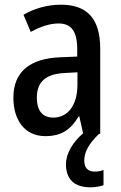

<svg xmlns="http://www.w3.org/2000/svg" viewBox="-20 -570 514 818"><path d="M339 115C339 78 357 44 402 0H407V-363C407 -486 355 -550 240 -550C182 -550 126 -534 80 -507L111 -434C153 -457 192 -470 230 -470C284 -470 309 -436 309 -361V-329L237 -326C106 -321 37 -263 37 -154C37 -60 84 10 173 10C241 10 281 -17 315 -74H318L334 -2C292 34 261 82 261 130C261 192 295 228 365 228C388 228 407 224 421 219V154C412 158 400 161 383 161C355 161 339 145 339 115ZM256 -259 310 -262V-210C310 -120 268 -69 207 -69C164 -69 137 -95 137 -154C137 -219 172 -255 256 -259Z"/></svg>

Font: Noto Sans Tamil Condensed Medium
Style: Regular
Weight: 500
Width: 3
Designer: Jelle Bosma - Monotype Design Team
Foundry: Monotype Imaging Inc.
Version: Version 2.004